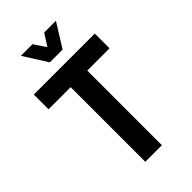

<svg xmlns="http://www.w3.org/2000/svg" viewBox="-248 -884 957 957"><g transform="rotate(-45 230.5 -406.0)"><path d="M186 -687 107 -812H189L231 -749L271 -812H354L276 -687ZM289 -526V0H172V-526H16V-630H446V-526Z"/></g></svg>

Font: Pragati Narrow
Style: Bold
Weight: 700
Designer: Hector Gatti, Marcela Romero, Pablo Cosgaya and Nicolas Silva
Foundry: Omnibus-Type
Version: Version 1.010; ttfautohint (v1.3)